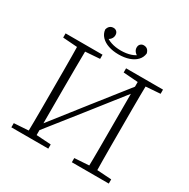

<svg xmlns="http://www.w3.org/2000/svg" viewBox="-187 -1023 1173 1193"><g transform="rotate(30 399.5 -426.5)"><path d="M153 0Q154 -51 154.5 -102Q155 -153 155 -205Q155 -257 155 -309V-365Q155 -417 155 -468.5Q155 -520 154.5 -571.5Q154 -623 153 -674H212Q211 -598 210.5 -520.5Q210 -443 210 -365V0ZM587 0Q589 -77 589 -155Q589 -233 589 -315V-674H646Q645 -623 644.5 -571.5Q644 -520 644 -468.5Q644 -417 644 -365V-309Q644 -258 644 -206Q644 -154 644.5 -102.5Q645 -51 646 0ZM50 0V-30L173 -38H192L315 -30V0ZM50 -644V-674H315V-644L192 -635H173ZM484 0V-30L607 -38H626L749 -30V0ZM484 -644V-674H749V-644L626 -635H607ZM183 -38 177 -92H187L402 -366L616 -637L623 -581H612L397 -308ZM400 -725Q359 -725 326.5 -736Q294 -747 274 -768Q254 -789 251 -818Q255 -835 265.5 -844Q276 -853 292 -853Q305 -853 314.5 -844Q324 -835 324 -819Q324 -803 314 -790.5Q304 -778 285 -771L280 -793Q298 -774 329.5 -763.5Q361 -753 400 -753Q439 -753 470.5 -763.5Q502 -774 520 -793L515 -771Q497 -778 486.5 -790.5Q476 -803 476 -819Q476 -835 485.5 -844Q495 -853 508 -853Q525 -853 535 -844Q545 -835 549 -818Q546 -789 526 -768Q506 -747 473.5 -736Q441 -725 400 -725Z"/></g></svg>

Font: Source Serif 4 18pt Light
Style: Regular
Weight: 300
Designer: Frank Grießhammer
Foundry: Adobe Systems Incorporated
Version: Version 4.004;hotconv 1.0.116;makeotfexe 2.5.65601